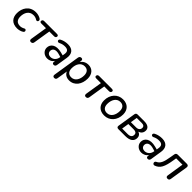

<svg xmlns="http://www.w3.org/2000/svg" viewBox="427 -2107 3905 3905"><g transform="rotate(45 2379.0 -155.0)"><path d="M270 9C315 9 372 -5 408 -30C454 -58 418 -119 379 -96C345 -76 311 -67 282 -67C186 -67 148 -124 148 -210C148 -313 196 -420 320 -420C358 -420 391 -411 424 -389C467 -363 504 -430 450 -461C415 -482 365 -497 315 -497C131 -497 50 -353 50 -209C50 -79 121 9 270 9Z M666 7C698 7 717 -8 722 -41L781 -411H919C949 -411 968 -427 968 -456C968 -475 952 -487 924 -487H557C528 -487 509 -471 509 -442C509 -422 525 -411 553 -411H685L627 -49C621 -13 636 7 666 7Z M1136 9C1195 9 1254 -17 1287 -74L1283 -46C1278 -11 1293 7 1321 7C1350 7 1368 -9 1373 -40L1412 -286C1432 -410 1378 -497 1235 -497C1179 -497 1118 -485 1065 -458C1006 -430 1041 -365 1091 -390C1135 -413 1177 -422 1224 -422C1305 -422 1335 -382 1324 -310L1316 -260L1250 -277C1065 -325 975 -241 975 -139C975 -54 1049 9 1136 9ZM1071 -144C1071 -205 1124 -260 1259 -216L1306 -202L1304 -190C1292 -109 1232 -60 1163 -60C1113 -60 1071 -89 1071 -144Z M1517 187C1549 187 1566 173 1571 142L1608 -88C1635 -22 1696 9 1767 9C1922 9 2012 -125 2012 -287C2012 -416 1938 -497 1825 -497C1752 -497 1693 -464 1656 -408L1661 -438C1667 -474 1653 -495 1624 -495C1592 -495 1574 -478 1568 -446L1477 132C1471 167 1487 187 1517 187ZM1753 -66C1676 -66 1630 -114 1630 -204C1630 -325 1688 -421 1792 -421C1869 -421 1915 -373 1915 -283C1915 -163 1857 -66 1753 -66Z M2246 7C2278 7 2297 -8 2302 -41L2361 -411H2499C2529 -411 2548 -427 2548 -456C2548 -475 2532 -487 2504 -487H2137C2108 -487 2089 -471 2089 -442C2089 -422 2105 -411 2133 -411H2265L2207 -49C2201 -13 2216 7 2246 7Z M2775 9C2928 9 3037 -112 3037 -280C3037 -413 2955 -497 2819 -497C2666 -497 2558 -375 2558 -207C2558 -74 2640 9 2775 9ZM2778 -66C2701 -66 2655 -114 2655 -204C2655 -325 2713 -421 2817 -421C2894 -421 2940 -373 2940 -283C2940 -163 2882 -66 2778 -66Z M3177 0H3377C3513 0 3579 -54 3579 -147C3579 -201 3549 -237 3501 -251C3559 -268 3595 -311 3595 -376C3595 -441 3545 -487 3438 -487H3246C3216 -487 3199 -472 3194 -442L3132 -53C3126 -19 3143 0 3177 0ZM3379 -63H3224L3248 -217H3405C3460 -217 3490 -194 3490 -150C3490 -93 3456 -63 3379 -63ZM3409 -280H3258L3281 -425H3428C3478 -425 3506 -404 3506 -366C3506 -311 3467 -280 3409 -280Z M3842 9C3901 9 3960 -17 3993 -74L3989 -46C3984 -11 3999 7 4027 7C4056 7 4074 -9 4079 -40L4118 -286C4138 -410 4084 -497 3941 -497C3885 -497 3824 -485 3771 -458C3712 -430 3747 -365 3797 -390C3841 -413 3883 -422 3930 -422C4011 -422 4041 -382 4030 -310L4022 -260L3956 -277C3771 -325 3681 -241 3681 -139C3681 -54 3755 9 3842 9ZM3777 -144C3777 -205 3830 -260 3965 -216L4012 -202L4010 -190C3998 -109 3938 -60 3869 -60C3819 -60 3777 -89 3777 -144Z M4596 7C4626 7 4643 -7 4648 -37L4710 -429C4716 -466 4698 -487 4661 -487H4402C4369 -487 4350 -471 4345 -438L4331 -354C4304 -177 4269 -109 4194 -75C4145 -53 4171 23 4227 2C4339 -40 4384 -125 4419 -348L4429 -411H4611L4554 -47C4548 -13 4564 7 4596 7Z"/></g></svg>

Font: SN Pro Medium
Style: Italic
Weight: 400
Italic angle: -9°
Designer: Tobias Whetton
Foundry: Supernotes
Version: Version 1.001;Glyphs 3.2 (3249)